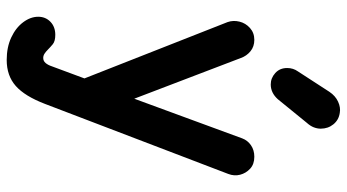

<svg xmlns="http://www.w3.org/2000/svg" viewBox="-251 -570 1035 573"><g transform="rotate(90 266.5 -283.5)"><path d="M159 214Q121 214 92 200.5Q63 187 46.5 165Q30 143 30 120Q30 98 45 83.5Q60 69 84 69Q103 69 112 76.5Q121 84 128 91Q134 97 140 101Q146 105 153 105Q162 105 168 98Q174 91 178 79L214 -18L46 -445Q40 -462 44.5 -480.5Q49 -499 63.5 -512Q78 -525 99 -525Q119 -525 133 -513.5Q147 -502 153 -485L292 -121L253 -108L393 -489Q399 -505 413.5 -515Q428 -525 448 -525Q470 -525 483.5 -512.5Q497 -500 501.5 -482.5Q506 -465 499 -447L290 100Q267 160 236.5 187Q206 214 159 214ZM232 -574Q213 -574 198 -587.5Q183 -601 183 -623Q183 -641 193 -655L254 -749Q266 -767 283.5 -775Q301 -783 317 -780Q338 -777 351 -761Q364 -745 364 -723Q364 -713 360 -702.5Q356 -692 346 -681L276 -595Q257 -574 232 -574Z"/></g></svg>

Font: National Park SemiBold
Style: Regular
Weight: 600
Designer: Andrea Herstowski, Ben Hoepner
Version: Version 1.009